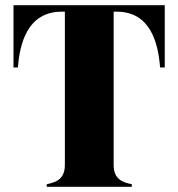

<svg xmlns="http://www.w3.org/2000/svg" viewBox="-20 -720 686 740"><path d="M615 -700H32V-460H49C56 -551 85 -675 218 -675H230V-84C230 -29 195 -17 160 -10V0H488V-10C453 -17 418 -29 418 -84V-675H430C562 -675 590 -550 597 -460H615Z"/></svg>

Font: Sprat Condesed
Style: Bold
Weight: 700
Width: 3
Designer: Ethan Nakache
Foundry: Collletttivo
Version: Version 2.000;Glyphs 3.2 (3217)